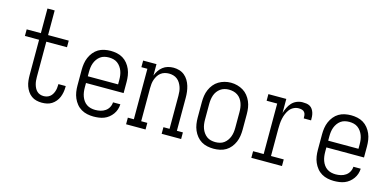

<svg xmlns="http://www.w3.org/2000/svg" viewBox="-70 -1135 3139 1543"><g transform="rotate(15 1500.0 -363.5)"><path d="M321 8Q298 8 275.5 2.5Q253 -3 234.5 -16.5Q216 -30 203 -49.5Q190 -69 182.5 -90.5Q175 -112 172.5 -135Q170 -158 170 -181V-475H52V-530H170V-735H230V-530H402V-475H230V-181Q230 -165 231.5 -150Q233 -135 237 -120.5Q241 -106 248 -92Q255 -78 266 -67.5Q277 -57 291.5 -52Q306 -47 321 -47Q335 -47 348.5 -51Q362 -55 373 -63.5Q384 -72 391.5 -84Q399 -96 403.5 -109Q408 -122 410 -136Q412 -150 412 -164Q412 -166 412 -167.5Q412 -169 412 -171H473Q473 -168 473 -165.5Q473 -163 473 -161Q473 -140 469 -118.5Q465 -97 457 -77.5Q449 -58 435 -41Q421 -24 403 -12.5Q385 -1 364 3.5Q343 8 321 8Z M751 8Q725 8 698.5 2.5Q672 -3 649 -16.5Q626 -30 609 -51Q592 -72 581.5 -96.5Q571 -121 567 -147Q563 -173 563 -200V-330Q563 -356 567 -382.5Q571 -409 581.5 -433.5Q592 -458 609 -479Q626 -500 648.5 -513.5Q671 -527 697.5 -532.5Q724 -538 750 -538Q776 -538 802.5 -532.5Q829 -527 851.5 -513.5Q874 -500 891 -479Q908 -458 918.5 -433.5Q929 -409 933 -382.5Q937 -356 937 -330V-237H624V-200Q624 -181 626.5 -162.5Q629 -144 635.5 -126Q642 -108 653 -92.5Q664 -77 679.5 -66.5Q695 -56 713.5 -51.5Q732 -47 751 -47Q773 -47 794.5 -52Q816 -57 834 -69.5Q852 -82 862.5 -101.5Q873 -121 874 -143H935Q934 -120 927 -99Q920 -78 907 -60Q894 -42 876.5 -28Q859 -14 838.5 -6Q818 2 795.5 5Q773 8 751 8ZM624 -293H876V-330Q876 -349 873.5 -367.5Q871 -386 864.5 -403.5Q858 -421 847 -436.5Q836 -452 821 -463Q806 -474 787.5 -478.5Q769 -483 750 -483Q731 -483 712.5 -478.5Q694 -474 679 -463Q664 -452 653 -436.5Q642 -421 635.5 -403.5Q629 -386 626.5 -367.5Q624 -349 624 -330Z M1021 0V-55H1071V-475H1021V-530H1132V-435Q1140 -457 1153 -476.5Q1166 -496 1184.5 -510.5Q1203 -525 1226 -531.5Q1249 -538 1273 -538Q1297 -538 1321 -531Q1345 -524 1364 -508.5Q1383 -493 1396 -471.5Q1409 -450 1416 -426.5Q1423 -403 1426 -379Q1429 -355 1429 -330V-55H1479V0H1317V-55H1368V-330Q1368 -348 1366 -366.5Q1364 -385 1358 -402Q1352 -419 1342.5 -434.5Q1333 -450 1318.5 -461.5Q1304 -473 1286 -478Q1268 -483 1250 -483Q1232 -483 1214 -478Q1196 -473 1181.5 -461.5Q1167 -450 1157.5 -434.5Q1148 -419 1142 -402Q1136 -385 1134 -366.5Q1132 -348 1132 -330V-55H1183V0Z M1750 8Q1724 8 1697.5 2.5Q1671 -3 1648.5 -16.5Q1626 -30 1609 -51Q1592 -72 1581.5 -96.5Q1571 -121 1567 -147.5Q1563 -174 1563 -200V-330Q1563 -357 1567 -383Q1571 -409 1581.5 -433.5Q1592 -458 1609 -479Q1626 -500 1648.5 -513.5Q1671 -527 1697 -534Q1723 -541 1750 -541Q1777 -541 1803 -534Q1829 -527 1851.5 -513.5Q1874 -500 1891 -479Q1908 -458 1918.5 -433.5Q1929 -409 1933 -383Q1937 -357 1937 -330V-200Q1937 -174 1933 -147.5Q1929 -121 1918.5 -96.5Q1908 -72 1891 -51Q1874 -30 1851.5 -16.5Q1829 -3 1802.5 2.5Q1776 8 1750 8ZM1750 -47Q1769 -47 1787.5 -51.5Q1806 -56 1821 -67Q1836 -78 1847 -93.5Q1858 -109 1864.5 -126.5Q1871 -144 1873.5 -162.5Q1876 -181 1876 -200V-330Q1876 -349 1873.5 -367.5Q1871 -386 1864.5 -404Q1858 -422 1847 -437.5Q1836 -453 1820 -463.5Q1804 -474 1785.5 -478.5Q1767 -483 1748 -483Q1730 -483 1711.5 -478Q1693 -473 1678 -462Q1663 -451 1652 -436Q1641 -421 1635 -403.5Q1629 -386 1626.5 -367.5Q1624 -349 1624 -330V-200Q1624 -181 1626.5 -162.5Q1629 -144 1635.5 -126.5Q1642 -109 1653 -93.5Q1664 -78 1679 -67Q1694 -56 1712.5 -51.5Q1731 -47 1750 -47Z M2063 0V-55H2151V-475H2063V-530H2212V-413Q2219 -436 2230 -459Q2241 -482 2257.5 -500Q2274 -518 2297.5 -528Q2321 -538 2346 -538Q2362 -538 2377.5 -536Q2393 -534 2406.5 -526.5Q2420 -519 2429 -505.5Q2438 -492 2442.5 -477Q2447 -462 2448 -446.5Q2449 -431 2449 -415H2388Q2388 -428 2386.5 -441.5Q2385 -455 2377 -465.5Q2369 -476 2355.5 -479.5Q2342 -483 2329 -483Q2307 -483 2287 -473Q2267 -463 2254 -446Q2241 -429 2232.5 -408.5Q2224 -388 2219.5 -367Q2215 -346 2213.5 -324.5Q2212 -303 2212 -281V-55H2318V0Z M2751 8Q2725 8 2698.5 2.5Q2672 -3 2649 -16.5Q2626 -30 2609 -51Q2592 -72 2581.5 -96.5Q2571 -121 2567 -147Q2563 -173 2563 -200V-330Q2563 -356 2567 -382.5Q2571 -409 2581.5 -433.5Q2592 -458 2609 -479Q2626 -500 2648.5 -513.5Q2671 -527 2697.5 -532.5Q2724 -538 2750 -538Q2776 -538 2802.5 -532.5Q2829 -527 2851.5 -513.5Q2874 -500 2891 -479Q2908 -458 2918.5 -433.5Q2929 -409 2933 -382.5Q2937 -356 2937 -330V-237H2624V-200Q2624 -181 2626.5 -162.5Q2629 -144 2635.5 -126Q2642 -108 2653 -92.5Q2664 -77 2679.5 -66.5Q2695 -56 2713.5 -51.5Q2732 -47 2751 -47Q2773 -47 2794.5 -52Q2816 -57 2834 -69.5Q2852 -82 2862.5 -101.5Q2873 -121 2874 -143H2935Q2934 -120 2927 -99Q2920 -78 2907 -60Q2894 -42 2876.5 -28Q2859 -14 2838.5 -6Q2818 2 2795.5 5Q2773 8 2751 8ZM2624 -293H2876V-330Q2876 -349 2873.5 -367.5Q2871 -386 2864.5 -403.5Q2858 -421 2847 -436.5Q2836 -452 2821 -463Q2806 -474 2787.5 -478.5Q2769 -483 2750 -483Q2731 -483 2712.5 -478.5Q2694 -474 2679 -463Q2664 -452 2653 -436.5Q2642 -421 2635.5 -403.5Q2629 -386 2626.5 -367.5Q2624 -349 2624 -330Z"/></g></svg>

Font: Iosevka Slab Light
Style: Regular
Weight: 300
Monospace: yes
Designer: Belleve Invis
Foundry: Belleve Invis
Version: Version 11.1.0; ttfautohint (v1.8.3)